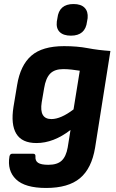

<svg xmlns="http://www.w3.org/2000/svg" viewBox="-20 -736 576 953"><path d="M298 -507Q363 -507 415.5 -497Q468 -487 528 -483L452 -3Q435 100 377 148.5Q319 197 209 197Q104 197 59.5 154Q15 111 27 40Q30 27 41 27H144Q157 27 156 40Q154 62 169 72Q184 82 220 82Q264 82 286 61.5Q308 41 316 -4L330 -91Q246 -26 161 -26Q89 -26 61 -72Q33 -118 47 -206L65 -314Q81 -412 135.5 -459.5Q190 -507 298 -507ZM235 -145Q282 -145 345 -193L376 -385Q359 -388 336 -390.5Q313 -393 294 -393Q251 -393 229 -370.5Q207 -348 199 -298L187 -228Q174 -145 235 -145ZM332 -559Q295 -559 276.5 -577Q258 -595 262 -629L265 -646Q273 -716 345 -716Q382 -716 400 -697.5Q418 -679 415 -646L412 -629Q404 -559 332 -559Z"/></svg>

Font: Sofia Sans ExtraBold
Style: Italic
Weight: 800
Italic angle: -9°
Designer: Botio Nikoltchev, Ani Petrova
Foundry: lettersoup
Version: Version 4.100; ttfautohint (v1.8.4.7-5d5b)